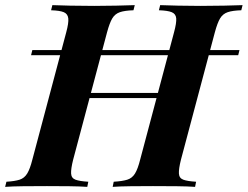

<svg xmlns="http://www.w3.org/2000/svg" viewBox="-61 -728 965 748"><path d="M239 -346 246 -366H599L591 -346ZM617 -602Q627 -639 625.5 -656.5Q624 -674 608 -680.5Q592 -687 558 -688L563 -708Q590 -707 633 -706Q676 -705 719 -705Q768 -705 812 -706Q856 -707 884 -708L879 -688Q845 -687 826 -680.5Q807 -674 796.5 -656.5Q786 -639 776 -602L644 -106Q635 -70 636 -52Q637 -34 653 -28Q669 -22 703 -20L699 0Q672 -2 628 -2.5Q584 -3 535 -3Q492 -3 448.5 -2.5Q405 -2 378 0L382 -20Q416 -22 435 -28Q454 -34 465 -52Q476 -70 485 -106ZM224 -106Q215 -70 216 -52Q217 -34 233 -28Q249 -22 283 -20L279 0Q251 -2 208.5 -2.5Q166 -3 122 -3Q72 -3 29 -2.5Q-14 -2 -41 0L-36 -20Q-3 -22 15.5 -28Q34 -34 45 -52Q56 -70 65 -106L197 -602Q207 -639 205 -656.5Q203 -674 187.5 -680.5Q172 -687 138 -688L143 -708Q168 -707 212 -706Q256 -705 306 -705Q350 -705 391.5 -706Q433 -707 464 -708L459 -688Q425 -687 406 -680.5Q387 -674 376.5 -656.5Q366 -639 356 -602ZM872 -533 867 -513H60L65 -533Z"/></svg>

Font: Playfair Display
Style: Bold Italic
Weight: 700
Italic angle: -14°
Designer: Claus Eggers Sørensen
Foundry: Claus Eggers Sørensen
Version: Version 1.203